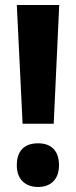

<svg xmlns="http://www.w3.org/2000/svg" viewBox="-20 -734 303 765"><path d="M194 -241H70L47 -714H216ZM47 -76Q47 -118 68.5 -140.5Q90 -163 132 -163Q172 -163 193.5 -140.5Q215 -118 215 -76Q215 -34 192.5 -11.5Q170 11 132 11Q93 11 70 -11.5Q47 -34 47 -76Z"/></svg>

Font: Noto Sans Lao ExtraCondensed ExtraBold
Style: Regular
Weight: 800
Width: 2
Designer: Monotype Design Team
Foundry: Monotype Imaging Inc.
Version: Version 2.003; ttfautohint (v1.8.4.7-5d5b)